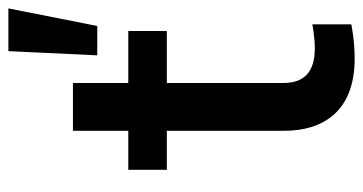

<svg xmlns="http://www.w3.org/2000/svg" viewBox="-224 -632 866 458"><g transform="rotate(-90 209.0 -403.0)"><path d="M376 -604 418 -816H316L306 -604ZM298 10C342 10 380 2 380 2V-91C380 -91 350 -85 323 -85C268 -85 240 -109 240 -160V-438H364V-530H240V-662H126V-530H33V-438H126V-158C126 -67 171 10 298 10Z"/></g></svg>

Font: Be Vietnam Pro Medium
Style: Regular
Weight: 500
Designer: Lam Bao, Tony Le, Vietanh Nguyen
Foundry: Yellow Type Foundry
Version: Version 1.002